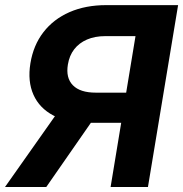

<svg xmlns="http://www.w3.org/2000/svg" viewBox="-42 -748 732 768"><path d="M400.4 0 500 -603.5H379.4Q337.4 -603.5 305.9 -589.8Q274.4 -576.2 254.9 -551Q235.4 -525.9 229.5 -489.7Q220.7 -436.5 249.5 -407Q278.3 -377.4 341.3 -377.4H522.9L502.9 -256.8H311Q227.1 -256.8 171.4 -286.1Q115.7 -315.4 91.8 -369.1Q67.9 -422.9 79.6 -494.6Q91.3 -566.9 131.6 -619.1Q171.9 -671.4 236.1 -699.5Q300.3 -727.5 382.8 -727.5H670.4L549.8 0ZM-22 0 210.4 -329.6H372.1L143.1 0Z"/></svg>

Font: Inter 24pt
Style: Bold Italic
Weight: 700
Italic angle: -9.3988°
Version: Version 4.001;git-66647c0bb